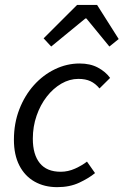

<svg xmlns="http://www.w3.org/2000/svg" viewBox="-20 -760 510 792"><path d="M215.9 12Q163 12 122.6 -10.9Q82.2 -33.8 59.8 -77.5Q37.4 -121.2 37.4 -183.4Q37.4 -251.4 59.6 -308.7Q81.7 -366 119.7 -408.5Q157.7 -450.9 206.7 -474.5Q255.7 -498.1 308.3 -498.1Q352.5 -498.1 384 -481.1Q415.6 -464.2 434.2 -438.6L390.4 -395.2Q373.6 -415.5 353.2 -425Q332.7 -434.6 303.4 -434.6Q266.9 -434.6 233.1 -415Q199.4 -395.4 172.9 -361.4Q146.4 -327.4 130.9 -282.6Q115.4 -237.9 115.4 -187.9Q115.4 -122.4 144.2 -87Q172.9 -51.5 230.4 -51.5Q261 -51.5 289.9 -64.6Q318.9 -77.8 338.8 -93.4L372 -46Q346.5 -25 307.1 -6.5Q267.7 12 215.9 12ZM191.2 -568.1 159.9 -601.8 298 -739.7H380.5L469.6 -599L431.2 -568.1L336.3 -683.9H332.3Z"/></svg>

Font: Source Sans Variable
Style: Italic
Weight: 200
Italic angle: -11°
Designer: Paul D. Hunt
Foundry: Adobe Systems Incorporated
Version: Version 3.006;hotconv 1.0.111;makeotfexe 2.5.65597